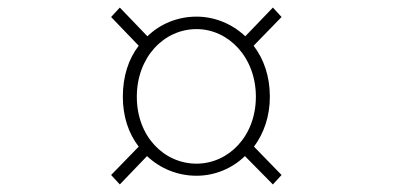

<svg xmlns="http://www.w3.org/2000/svg" viewBox="-20 -617 1040 508"><path d="M297 -129 369 -204C404 -171 450 -152 500 -152C548 -152 594 -171 628 -204L702 -129L725 -154L652 -229C678 -264 694 -309 694 -361C694 -415 678 -461 651 -496L725 -572L702 -597L629 -521C594 -554 548 -573 500 -573C450 -573 404 -554 370 -521L297 -597L274 -572L347 -496C320 -461 305 -415 305 -361C305 -309 320 -264 347 -229L274 -154ZM500 -184C414 -184 342 -256 342 -361C342 -466 414 -540 500 -540C584 -540 657 -466 657 -361C657 -256 584 -184 500 -184Z"/></svg>

Font: Harano Aji Gothic CN ExtraLight
Style: Regular
Weight: 250
Foundry: Masamichi Hosoda
Version: HaranoAjiGothicCN-ExtraLight version 20230610;ttx 4.39.4